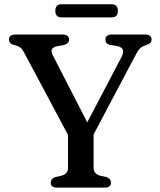

<svg xmlns="http://www.w3.org/2000/svg" viewBox="-20 -858 732 878"><path d="M487.5 -23Q487.5 0 458.5 0H241Q212 0 212 -23Q212 -41 233.5 -48.5L261 -54.5Q291 -63 291 -90V-241L92 -614.5Q83.5 -630 77.2 -636.8Q71 -643.5 59 -648L43.5 -652.5Q30.5 -656 25.8 -662.5Q21 -669 21 -677Q21 -700 50.5 -700H265Q296 -700 296 -677Q296 -658 269.5 -651.5L243 -647Q221.5 -642 217 -632.2Q212.5 -622.5 221.5 -605L379 -298.5L535.5 -597Q546 -618 542 -630Q538 -642 516 -647.5L482 -653Q462 -658.5 462 -677Q462 -700 491.5 -700H643.5Q673 -700 673 -677Q673 -668.5 668.5 -663Q664 -657.5 651 -653L644 -650Q629 -645.5 619.2 -635.5Q609.5 -625.5 593 -593L408 -243V-90Q408 -63 438 -54.5L465.5 -48.5Q487.5 -41 487.5 -23ZM233 -808.5Q233 -838.5 261.5 -838.5H490.5Q519 -838.5 519 -808.5Q519 -778.5 490.5 -778.5H261.5Q233 -778.5 233 -808.5Z"/></svg>

Font: Fraunces 9pt Soft
Style: Regular
Weight: 400
Version: Version 1.000;[0bf87f6ff]